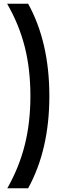

<svg xmlns="http://www.w3.org/2000/svg" viewBox="-20 -892 338 1023"><path d="M19 111Q82 0 112 -119.5Q142 -239 142 -380Q142 -523 112 -642Q82 -761 18 -872H130Q243 -667 243 -380Q243 -95 130 111Z"/></svg>

Font: Open Sauce Two SemiBold
Style: Regular
Weight: 600
Designer: Alfredo Marco Pradil
Foundry: Creative Sauce Fz LLC
Version: Version 1.477